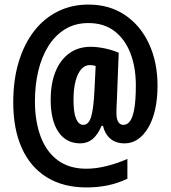

<svg xmlns="http://www.w3.org/2000/svg" viewBox="-20 -742 747 841"><path d="M670 -366Q670 -309 659.5 -262.5Q649 -216 629.5 -183Q610 -150 584 -132Q558 -114 526 -114Q488 -114 464 -134Q440 -154 431 -191H425Q408 -151 385 -132.5Q362 -114 332 -114Q270 -114 236 -164Q202 -214 202 -305Q202 -376 223 -428Q244 -480 283.5 -508.5Q323 -537 377 -537Q406 -537 439 -530Q472 -523 500 -511L492 -304Q491 -290 490.5 -275Q490 -260 490 -247Q490 -221 498 -208Q506 -195 521 -195Q538 -195 550 -212Q562 -229 568.5 -267Q575 -305 575 -368Q575 -448 551 -509.5Q527 -571 481 -606Q435 -641 367 -641Q309 -641 265 -614Q221 -587 191.5 -539.5Q162 -492 147.5 -430.5Q133 -369 133 -299Q133 -211 158 -144Q183 -77 233 -40Q283 -3 358 -3Q401 -3 448.5 -15Q496 -27 538 -46V41Q498 60 454 69.5Q410 79 359 79Q257 79 185 34.5Q113 -10 75.5 -93.5Q38 -177 38 -294Q38 -392 62 -471Q86 -550 129.5 -606Q173 -662 233.5 -692Q294 -722 367 -722Q459 -722 527 -676.5Q595 -631 632.5 -550.5Q670 -470 670 -366ZM302 -304Q302 -248 313.5 -221.5Q325 -195 345 -195Q368 -195 379 -230Q390 -265 394 -351L399 -453Q392 -455 386.5 -456Q381 -457 374 -457Q352 -457 336 -439Q320 -421 311 -387Q302 -353 302 -304Z"/></svg>

Font: Noto Sans Display ExtraCondensed
Style: Regular
Weight: 400
Width: 2
Version: Version 2.003